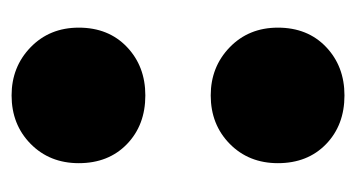

<svg xmlns="http://www.w3.org/2000/svg" viewBox="-158 -432 600 323"><g transform="rotate(90 141.5 -271.0)"><path d="M27 -439Q27 -489 59.5 -520Q92 -551 141 -551Q191 -551 223 -520Q255 -489 255 -439Q255 -390 222.5 -358Q190 -326 141 -326Q93 -326 60 -358Q27 -390 27 -439ZM27 -104Q27 -154 59.5 -185Q92 -216 141 -216Q191 -216 223 -185Q255 -154 255 -104Q255 -55 222.5 -23Q190 9 141 9Q93 9 60 -23Q27 -55 27 -104Z"/></g></svg>

Font: CMG Sans ExtraBold
Style: Regular
Weight: 800
Designer: Julieta Ulanovsky
Foundry: Julieta Ulanovsky
Version: Version 7.200